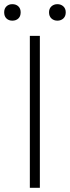

<svg xmlns="http://www.w3.org/2000/svg" viewBox="-35 -900 335 920"><path d="M108 0V-728H156V0ZM24 -801Q7 -801 -4 -811.5Q-15 -822 -15 -841Q-15 -859 -4 -869.5Q7 -880 24 -880Q42 -880 53 -869.5Q64 -859 64 -841Q64 -822 53 -811.5Q42 -801 24 -801ZM240 -801Q223 -801 211.5 -811.5Q200 -822 200 -841Q200 -859 211.5 -869.5Q223 -880 240 -880Q257 -880 268.5 -869.5Q280 -859 280 -841Q280 -822 268.5 -811.5Q257 -801 240 -801Z"/></svg>

Font: Noto Sans KR Thin ExtraLight
Style: Regular
Weight: 250
Version: Version 2.004-H2;hotconv 1.0.118;makeotfexe 2.5.65603